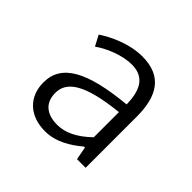

<svg xmlns="http://www.w3.org/2000/svg" viewBox="-104 -915 583 583"><g transform="rotate(45 187.5 -623.0)"><path d="M153 -438C200 -438 239 -463 270 -489H274L282 -447H319V-667C319 -753 288 -808 202 -808C145 -808 91 -781 61 -761L79 -727C105 -746 153 -768 197 -768C255 -768 270 -724 271 -671C115 -656 45 -617 45 -540C45 -476 89 -438 153 -438ZM166 -478C121 -478 93 -499 93 -543C93 -592 139 -624 271 -638V-530C234 -494 199 -478 166 -478Z"/></g></svg>

Font: GenYoGothic2 TW L
Style: Regular
Weight: 300
Version: Version 2.100;PS 2.1;hotconv 16.6.51;makeotf.lib2.5.65220 DE